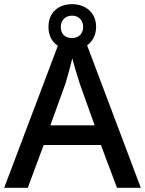

<svg xmlns="http://www.w3.org/2000/svg" viewBox="-20 -899 695 919"><path d="M540 0H654L397 -682C423 -701 440 -731 440 -771C440 -838 390 -879 325 -879C258 -879 212 -838 212 -770C212 -729 229 -698 257 -680L0 0H113L189 -205H463ZM325 -717C290 -717 271 -737 271 -770C271 -804 294 -824 325 -824C355 -824 378 -804 378 -770C378 -737 356 -717 325 -717ZM362 -498 433 -299H221L293 -498C301 -525 316 -577 326 -620C333 -590 356 -518 362 -498Z"/></svg>

Font: Noto Sans Georgian Medium
Style: Regular
Weight: 500
Designer: Monotype Design Team, Akaki Razmadze
Foundry: Google LLC
Version: Version 2.005